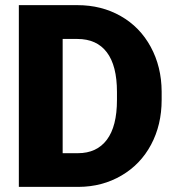

<svg xmlns="http://www.w3.org/2000/svg" viewBox="-20 -731 686 751"><path d="M53.7 0V-710.9H282.7Q377 -710.9 452.1 -668.2Q527.3 -625.5 569.6 -547.6Q611.8 -469.7 612.3 -373V-340.3Q612.3 -242.7 571 -165.3Q529.8 -87.9 454.8 -44.2Q379.9 -0.5 287.6 0ZM225.1 -578.6V-131.8H284.7Q358.4 -131.8 397.9 -184.3Q437.5 -236.8 437.5 -340.3V-371.1Q437.5 -474.1 397.9 -526.4Q358.4 -578.6 282.7 -578.6Z"/></svg>

Font: Roboto
Style: Regular
Weight: 900
Designer: Google
Version: Version 2.001171; 2014